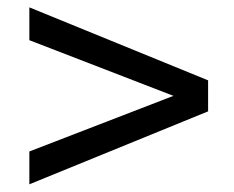

<svg xmlns="http://www.w3.org/2000/svg" viewBox="-20 -613 626 514"><path d="M58.6 -593.3 537.1 -397.9V-314.9L58.6 -119.6V-207.5L444.3 -356.4L58.6 -505.4Z"/></svg>

Font: Andika Basic
Style: Regular
Weight: 400
Designer: Annie Olsen & Victor Gaultney
Foundry: SIL International
Version: Version 1.000